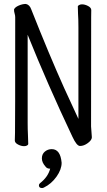

<svg xmlns="http://www.w3.org/2000/svg" viewBox="-20 -728 540 972"><path d="M193 224Q177 224 177 210Q177 204 183 199Q223 168 234 126Q218 126 211 116Q192 95 192 74Q192 52 207 39.5Q222 27 242 27Q286 27 292 96Q292 130 266 166.5Q240 203 203 221Q198 224 193 224ZM102 12Q87 12 71 3.5Q55 -5 55 -17Q55 -29 56 -55Q57 -81 57 -641Q57 -650 54 -659.5Q51 -669 51 -680Q55 -691 74 -699.5Q93 -708 111 -708Q130 -704 138 -681Q229 -451 305 -282L377 -126V-589Q377 -631 375 -659L374 -695Q374 -699 380.5 -702.5Q387 -706 395 -706Q410 -706 426 -697.5Q442 -689 442 -677Q442 -665 441.5 -639.5Q441 -614 441 -88Q441 -79 443 -61L445 -33Q445 -19 425 -4Q405 11 385 11Q368 11 346 -37Q221 -301 120 -552V-105Q120 -74 121.5 -45Q123 -16 123 1Q123 5 117 8.5Q111 12 102 12Z"/></svg>

Font: Moon Stars Kai HW
Style: Regular
Weight: 400
Designer: GuiWonder
Version: Version 1.101